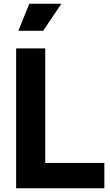

<svg xmlns="http://www.w3.org/2000/svg" viewBox="-20 -1003 587 1023"><path d="M66 -745H221V-135H536V0H66ZM136 -983H307L210 -839H78Z"/></svg>

Font: Eudoxus Sans ExtraBold
Style: Regular
Weight: 800
Designer: Stijn de Vries
Foundry: tokotype
Version: Version 2.005